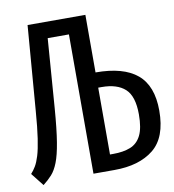

<svg xmlns="http://www.w3.org/2000/svg" viewBox="-81 -777 777 859"><g transform="rotate(-10 307.5 -347.5)"><path d="M364.1 -706.2V-444.6Q490.3 -444.6 552.8 -392.3Q615.4 -340 615.4 -227.2Q615.4 -105.1 550 -52.6Q484.6 0 371.8 0H276.4V-632.8H180L156.4 -318.5Q149.2 -224.1 139.7 -166.7Q130.3 -109.2 117.4 -76.7Q104.6 -44.1 87.4 -25.1Q70.3 -6.2 47.7 11.3L1.5 -47.2Q13.3 -60 23.3 -76.7Q33.3 -93.3 42.1 -121.8Q50.8 -150.3 57.9 -197.9Q65.1 -245.6 70.8 -321L101.5 -706.2ZM380 -375.4H364.1V-71.8H379.5Q425.1 -71.8 457.2 -84.6Q489.2 -97.4 505.9 -130.8Q522.6 -164.1 522.6 -226.2Q522.6 -308.7 486.2 -342.1Q449.7 -375.4 380 -375.4Z"/></g></svg>

Font: FiraCode Nerd Font
Style: Regular
Weight: 400
Designer: Carrois Corporate, Edenspiekermann AG, Nikita Prokopov
Foundry: Carrois Corporate, Edenspiekermann AG, Nikita Prokopov
Version: Version 6.002;Nerd Fonts 2.2.2